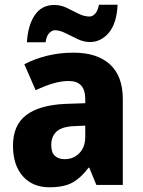

<svg xmlns="http://www.w3.org/2000/svg" viewBox="-20 -783 604 813"><path d="M292 -560Q391 -560 445.5 -510.5Q500 -461 500 -363V0H388L358 -73H355Q323 -30 287 -10Q251 10 189 10Q118 10 76.5 -37Q35 -84 35 -166Q35 -253 91 -295.5Q147 -338 255 -343L341 -346V-364Q341 -440 271 -440Q239 -440 204 -429.5Q169 -419 131 -401L83 -511Q127 -534 179.5 -547Q232 -560 292 -560ZM296 -249Q242 -247 219.5 -226Q197 -205 197 -169Q197 -137 212.5 -123Q228 -109 254 -109Q291 -109 316 -134.5Q341 -160 341 -204V-251ZM94 -604Q98 -675 127 -718.5Q156 -762 210 -762Q237 -762 262 -750Q287 -738 311.5 -725.5Q336 -713 359 -713Q372 -713 383 -725Q394 -737 399 -763H478Q474 -683 440.5 -644Q407 -605 361 -605Q335 -605 308.5 -617.5Q282 -630 257.5 -642.5Q233 -655 212 -655Q201 -655 189 -643.5Q177 -632 173 -604Z"/></svg>

Font: Noto Sans Malayalam SemiCondensed ExtraBold
Style: Regular
Weight: 800
Width: 4
Designer: Jelle Bosma - Monotype Design Team
Foundry: Monotype Imaging Inc.
Version: Version 2.104; ttfautohint (v1.8.4.7-5d5b)